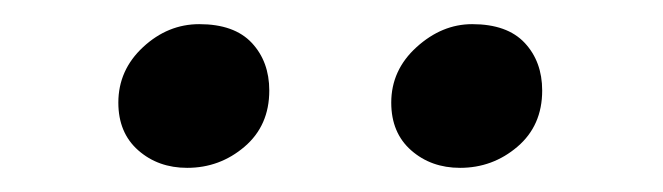

<svg xmlns="http://www.w3.org/2000/svg" viewBox="-20 -821 549 159"><path d="M78 -736Q78 -763 98.5 -782Q119 -801 145 -801Q174 -801 188.5 -785.5Q203 -770 203 -746Q203 -717 182.5 -699.5Q162 -682 135 -682Q111 -682 94.5 -696.5Q78 -711 78 -736ZM304 -736Q304 -763 325 -782Q346 -801 371 -801Q400 -801 414.5 -785.5Q429 -770 429 -746Q429 -717 408.5 -699.5Q388 -682 361 -682Q337 -682 320.5 -696.5Q304 -711 304 -736Z"/></svg>

Font: Grenzecho Serif
Style: Serif-Regular
Weight: 400
Designer: Dan Reynolds
Foundry: Dan Reynolds
Version: Version 1.001; ttfautohint (v1.1) -l 5 -r 5 -G 72 -x 0 -D la